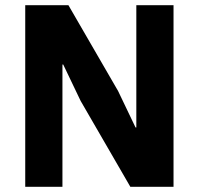

<svg xmlns="http://www.w3.org/2000/svg" viewBox="-20 -718 764 738"><path d="M290 -330 223 -470H220V0H77V-698H243L434 -368L501 -228H504V-698H647V0H481Z"/></svg>

Font: IBM Plex Sans Devanagari
Style: Bold
Weight: 700
Designer: Mike Abbink, Paul van der Laan, Pieter van Rosmalen, Erin McLaughlin
Foundry: Bold Monday
Version: Version 1.1